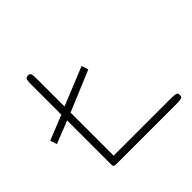

<svg xmlns="http://www.w3.org/2000/svg" viewBox="-152 -689 834 834"><g transform="rotate(-45 264.5 -272.0)"><path d="M-13.2 -274.9 101.1 -320.8V-509.8Q101.1 -524.9 103.5 -534.4Q106 -543.9 120.1 -543.9Q131.8 -543.9 133.8 -533.9Q135.7 -523.9 135.7 -509.8V-335.9L313 -408.2L322.8 -377L135.7 -298.8V-34.2H491.2Q505.4 -34.2 515.6 -32Q525.9 -29.8 525.9 -17.1Q525.9 -4.4 515.6 -2.2Q505.4 0 491.2 0H120.1Q112.8 0 109.1 -0.5Q105.5 -1 103.5 -3.9Q101.6 -6.8 101.3 -13.9Q101.1 -21 101.1 -34.2V-285.2L-2.9 -244.1Z"/></g></svg>

Font: Gruppo
Style: Regular
Weight: 400
Foundry: Vernon Adams
Version: Version 1.000